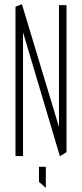

<svg xmlns="http://www.w3.org/2000/svg" viewBox="-20 -725 381 892"><path d="M52 0V-694L81 -705H82L254 -135V-701H289V-18L259 0H258L87 -575V0ZM192 147 161 120V50H193V147Z"/></svg>

Font: Foldit Thin ExtraLight
Style: Regular
Weight: 250
Version: Version 1.003